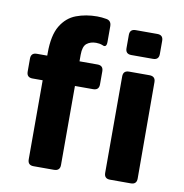

<svg xmlns="http://www.w3.org/2000/svg" viewBox="-81 -797 835 873"><g transform="rotate(10 337.0 -360.5)"><path d="M131 0Q104 0 104 -27V-392H57Q30 -392 30 -419V-479Q30 -506 57 -506H105V-518Q105 -600 131.5 -644Q158 -688 202 -704.5Q246 -721 298 -721Q319 -721 341 -717Q364 -713 364 -687V-615Q364 -586 343 -597Q330 -602 314 -602Q288 -602 271 -588.5Q254 -575 254 -536V-506H337Q364 -506 364 -479V-419Q364 -392 337 -392H253V-27Q253 0 225 0ZM481 -575Q454 -575 454 -602V-663Q454 -690 481 -690H581Q608 -690 608 -663V-602Q608 -575 581 -575ZM484 0Q457 0 457 -27V-472Q457 -499 484 -499H578Q606 -499 606 -472L607 -27Q607 0 580 0Z"/></g></svg>

Font: Pitagon Sans
Style: Bold
Weight: 700
Designer: Travis Tran
Foundry: Pitagon
Version: Version 1.001; ttfautohint (v1.8.4.7-5d5b);gftools[0.9.26]